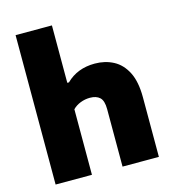

<svg xmlns="http://www.w3.org/2000/svg" viewBox="-118 -906 907 1003"><g transform="rotate(-15 336.0 -404.0)"><path d="M58.5 0V-808H255V-497.5H264Q324.5 -557.5 419 -557.5Q474.5 -557.5 519.5 -533.8Q564.5 -510 590.8 -458.2Q617 -406.5 617 -322.5V0H420.5V-310.5Q420.5 -356.5 401.8 -374Q383 -391.5 348.5 -391.5Q322 -391.5 297 -381.8Q272 -372 255 -354.5V0Z"/></g></svg>

Font: Encode Sans SmExp XBd
Style: Regular
Weight: 800
Width: 6
Designer: Multiple Designers
Foundry: Impallari Type
Version: Version 3.002; ttfautohint (v1.8.3) -l 8 -r 50 -G 200 -x 14 